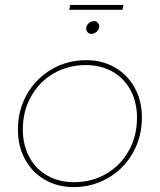

<svg xmlns="http://www.w3.org/2000/svg" viewBox="-20 -762 651 782"><path d="M558 -284Q558 -204 521 -139Q484 -74 420 -37Q356 0 280 0Q214 0 162.5 -30Q111 -60 82 -113Q53 -166 53 -234Q53 -314 90 -378.5Q127 -443 191 -480Q255 -517 331 -517Q397 -517 448.5 -487Q500 -457 529 -404Q558 -351 558 -284ZM73 -235Q73 -172 99 -123Q125 -74 172.5 -47Q220 -20 282 -20Q353 -20 411.5 -53.5Q470 -87 504 -147Q538 -207 538 -283Q538 -345 512 -394Q486 -443 438.5 -470Q391 -497 329 -497Q258 -497 199.5 -463.5Q141 -430 107 -370Q73 -310 73 -235ZM384 -654Q384 -642 374 -633Q364 -624 352 -624Q343 -624 337 -630.5Q331 -637 331 -646Q331 -658 341 -667Q351 -676 363 -676Q372 -676 378 -669.5Q384 -663 384 -654ZM266 -742H483L479 -722H262Z"/></svg>

Font: Gontserrat Thin
Style: Italic
Weight: 250
Italic angle: -11.3°
Designer: Julieta Ulanovsky
Foundry: Julieta Ulanovsky
Version: Version 6.001